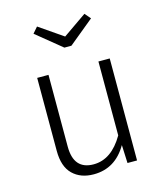

<svg xmlns="http://www.w3.org/2000/svg" viewBox="-116 -855 807 951"><g transform="rotate(-15 288.0 -379.0)"><path d="M247 11Q180 11 139.5 -28.5Q99 -68 99 -149V-523H157V-155Q157 -37 259 -37Q351 -37 413 -144V-523H471V0H422L418 -93Q358 11 247 11ZM304 -633H268L138 -739L164 -769L286 -685L407 -769L433 -739Z"/></g></svg>

Font: Trujillo Light
Style: Regular
Weight: 300
Designer: Fira Sans original fonts by bBox Type GmbH, Carrois Corporate GbR, & Edenspiekermann AG / Changes by Cristiano Sobral
Foundry: Fira Sans original fonts by bBox Type GmbH, Carrois Corporate GbR, & Edenspiekermann AG / Changes by Cristiano Sobral
Version: Version 4.301;July 28, 2020;FontCreator 13.0.0.2655 64-bit